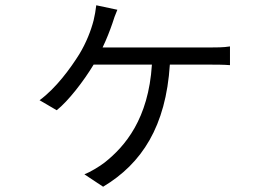

<svg xmlns="http://www.w3.org/2000/svg" viewBox="-20 -630 1040 728"><path d="M425 -593 345 -610C343 -591 339 -570 335 -553C325 -514 307 -468 281 -425C248 -372 192 -295 130 -250L195 -212C239 -247 297 -322 335 -385H556C543 -179 454 -75 377 -14C358 1 321 23 300 31L371 78C518 -10 609 -151 624 -385H776C796 -385 827 -385 852 -383V-454C829 -450 797 -450 776 -450H369C384 -481 397 -515 406 -541C411 -558 417 -574 425 -593Z"/></svg>

Font: Noto Sans CJK SC DemiLight
Style: Regular
Weight: 350
Designer: Ryoko NISHIZUKA 西塚涼子 (kana, bopomofo & ideographs); Paul D. Hunt (Latin, Greek & Cyrillic); Sandoll Communications 산돌커뮤니
Foundry: Adobe
Version: Version 2.004;hotconv 1.0.118;makeotfexe 2.5.65603